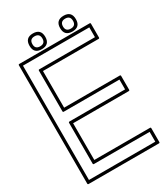

<svg xmlns="http://www.w3.org/2000/svg" viewBox="-186 -812 778 902"><g transform="rotate(-30 203.0 -361.0)"><path d="M15.1 -635.7Q15.1 -640.6 20 -640.6H401.4Q406.2 -640.6 406.2 -635.7V-561Q406.2 -556.2 401.4 -556.2H99.6V-357.4H401.4Q406.2 -357.4 406.2 -352.5V-277.8Q406.2 -272.9 401.4 -272.9H99.6V-73.7H401.4Q406.2 -73.7 406.2 -68.8V5.9Q406.2 10.7 401.4 10.7H20Q15.1 10.7 15.1 5.9ZM30.8 -4.9H390.6V-58.1H88.9Q84 -58.1 84 -63V-283.7Q84 -288.6 88.9 -288.6H390.6V-341.8H88.9Q84 -341.8 84 -346.7V-566.9Q84 -571.8 88.9 -571.8H390.6V-625H30.8ZM146.5 -732.9Q189.5 -732.9 189.5 -689.9Q189.5 -647.5 146.5 -647.5Q104 -647.5 104 -689.9Q104 -732.9 146.5 -732.9ZM313 -732.9Q355.5 -732.9 355.5 -689.9Q355.5 -647.5 313 -647.5Q270 -647.5 270 -689.9Q270 -732.9 313 -732.9ZM313 -717.3Q285.6 -717.3 285.6 -689.9Q285.6 -663.1 313 -663.1Q339.8 -663.1 339.8 -689.9Q339.8 -717.3 313 -717.3ZM146.5 -717.3Q119.6 -717.3 119.6 -689.9Q119.6 -663.1 146.5 -663.1Q173.8 -663.1 173.8 -689.9Q173.8 -717.3 146.5 -717.3Z"/></g></svg>

Font: Fibel Sued Kontur LRS
Style: Regular
Weight: 400
Designer: Peter Wiegel
Foundry: Peter Wiegel
Version: Version 000.000